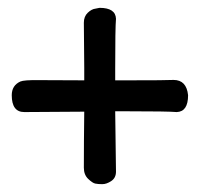

<svg xmlns="http://www.w3.org/2000/svg" viewBox="-20 -598 510 490"><path d="M195 -425 194 -540Q194 -556 204 -565.5Q214 -575 224 -576L234 -578Q275 -578 276 -550Q274 -528 274 -421V-393H307Q406 -393 423 -394Q456 -394 460 -355Q460 -313 431 -312Q409 -314 303 -314H274L276 -160Q276 -144 264 -136Q252 -128 241 -128Q230 -128 223 -129.5Q216 -131 205 -141.5Q194 -152 194 -170Q194 -236 195 -313L42 -312Q10 -312 10 -355Q10 -380 32 -390Q41 -394 79.5 -393.5Q118 -393 195 -393Z"/></svg>

Font: Chicle
Style: Regular
Weight: 400
Designer: Angel Koziupa and Alejandro Paul
Foundry: Angel Koziupa and Alejandro Paul
Version: Version 1.000